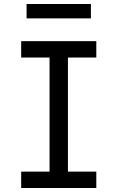

<svg xmlns="http://www.w3.org/2000/svg" viewBox="-20 -941 588 961"><path d="M86 0V-82H228V-653H86V-735H462V-653H320V-82H462V0ZM435 -849H113V-921H435Z"/></svg>

Font: Iosevka Semi-Condensed Medium
Style: Regular
Weight: 500
Monospace: yes
Designer: Belleve Invis
Foundry: Belleve Invis
Version: Version 27.3.5